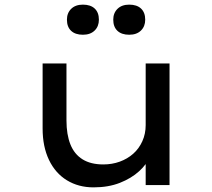

<svg xmlns="http://www.w3.org/2000/svg" viewBox="-20 -799 916 829"><path d="M384 10Q319 10 269 -20.5Q219 -51 191.5 -108.5Q164 -166 164 -244V-525H267V-279Q267 -218 284 -175.5Q301 -133 336.5 -111Q372 -89 426 -89Q464 -89 497 -101Q530 -113 555 -135Q580 -157 594.5 -189Q609 -221 609 -259V-525H712V0H609V-110L627 -122Q614 -90 580.5 -59.5Q547 -29 497.5 -9.5Q448 10 384 10ZM538 -649Q505 -649 487 -666Q469 -683 469 -714Q469 -743 487.5 -761Q506 -779 538 -779Q571 -779 589 -762Q607 -745 607 -714Q607 -685 588.5 -667Q570 -649 538 -649ZM338 -649Q305 -649 287 -666Q269 -683 269 -714Q269 -743 287.5 -761Q306 -779 338 -779Q371 -779 389 -762Q407 -745 407 -714Q407 -685 388.5 -667Q370 -649 338 -649Z"/></svg>

Font: Lexend Peta
Style: Regular
Weight: 400
Designer: Bonnie Shaver-Troup, Thomas Jockin
Foundry: Lexend
Version: Version 1.007